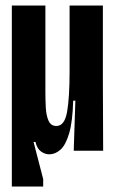

<svg xmlns="http://www.w3.org/2000/svg" viewBox="-20 -548 420 698"><path d="M23 130V-528H145V-214Q145 -186 146.5 -157Q148 -128 156.5 -109Q165 -90 185 -90Q215 -90 224 -142Q233 -194 233 -290V-528H354V-249L355 0H248L254 -182H246Q244 -106 231.5 -63.5Q219 -21 200 -4Q181 13 159 13Q144 13 129.5 3Q115 -7 109 -32H102L137 103V130Z"/></svg>

Font: Bricolage Grotesque 48pt Condensed SemiBold
Style: Regular
Weight: 600
Width: 3
Designer: Mathieu Triay
Foundry: Atelier Triay
Version: Version 1.000; ttfautohint (v1.8.4.7-5d5b);gftools[0.9.32]